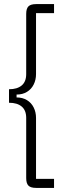

<svg xmlns="http://www.w3.org/2000/svg" viewBox="-20 -780 340 938"><path d="M244 138H157Q130 138 119 127Q108 116 108 90V-204Q108 -241 86 -259.5Q64 -278 24 -278V-344Q64 -344 86 -362.5Q108 -381 108 -418V-712Q108 -738 119 -749Q130 -760 157 -760H244V-716H156V-418Q156 -390 144.5 -367Q133 -344 111.5 -331Q90 -318 61 -318V-304Q90 -304 111.5 -291Q133 -278 144.5 -255Q156 -232 156 -204V94H244Z"/></svg>

Font: IBM Plex Sans Condensed Light
Style: Regular
Weight: 300
Width: 3
Designer: Mike Abbink, Paul van der Laan, Pieter van Rosmalen
Foundry: Bold Monday
Version: Version 3.201